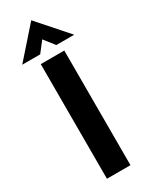

<svg xmlns="http://www.w3.org/2000/svg" viewBox="-260 -967 789 1011"><g transform="rotate(-30 135.0 -461.0)"><path d="M63 -697H206V0H63ZM135 -922 293 -743H184L135 -806L86 -743H-23Z"/></g></svg>

Font: Hanken Grotesk ExtraBold
Style: Regular
Weight: 800
Designer: Alfredo Marco Pradil
Foundry: Hanken Design Co.
Version: Version 3.014